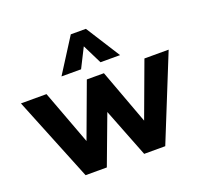

<svg xmlns="http://www.w3.org/2000/svg" viewBox="-132 -933 1155 1087"><g transform="rotate(-20 445.5 -389.0)"><path d="M744 -507H890L685 0H558L443 -294L333 0H205L0 -507H154L276 -180L397 -507H500L622 -177ZM386 -572H268L399 -778H490L621 -572H503L445 -689Z"/></g></svg>

Font: Muli ExtraBold
Style: Regular
Weight: 800
Designer: Vernon Adams
Foundry: Vernon Adams
Version: Version 2.000